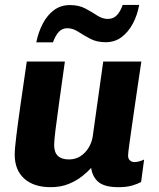

<svg xmlns="http://www.w3.org/2000/svg" viewBox="-20 -766 661 796"><path d="M190 10Q120 10 80.5 -25.5Q41 -61 41 -125Q41 -149 47.8 -203.5Q54.5 -258 65.8 -337Q77 -416 91 -511H249Q235 -410.5 225 -339.5Q215 -268.5 209.8 -225.5Q204.5 -182.5 204.5 -165Q204.5 -134 220.2 -119.5Q236 -105 265.5 -105Q292.5 -105 313.2 -118.2Q334 -131.5 347.5 -153.8Q361 -176 364.5 -201L408 -511H566Q558.5 -460.5 552 -416.5Q545.5 -372.5 540 -334.8Q534.5 -297 530 -265.5Q525.5 -234 522 -209.2Q518.5 -184.5 516 -166.5Q513.5 -148.5 512.2 -137Q511 -125.5 511 -121Q511 -107 519.2 -100.5Q527.5 -94 537 -94Q547 -94 558 -97.2Q569 -100.5 577.5 -104.5L565 -11.5Q553 -4.5 529.5 2.8Q506 10 471 10Q414 10 388.5 -11.2Q363 -32.5 358 -70Q344.5 -54.5 321 -35.8Q297.5 -17 264.8 -3.5Q232 10 190 10ZM130.5 -590.5Q139 -633 157.5 -668.2Q176 -703.5 204 -724.2Q232 -745 270 -745Q307 -745 333.8 -730.8Q360.5 -716.5 382.5 -702Q404.5 -687.5 427 -687.5Q450 -687.5 464.8 -703.2Q479.5 -719 488.5 -745.5H557Q549.5 -703.5 530.8 -668.2Q512 -633 484 -612Q456 -591 418 -591Q381 -591 353.8 -605.5Q326.5 -620 304.2 -634.5Q282 -649 259 -649Q237.5 -649 223.5 -633.5Q209.5 -618 199.5 -590.5Z"/></svg>

Font: Chivo Medium
Style: Italic
Weight: 500
Italic angle: -8.05°
Designer: Hector Gatti
Foundry: Omnibus-Type
Version: Version 2.002